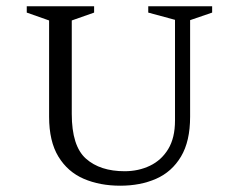

<svg xmlns="http://www.w3.org/2000/svg" viewBox="-20 -580 759 610"><path d="M362 10Q297 10 246 -12Q195 -34 165.5 -82.5Q136 -131 136 -209V-515L65 -540V-560H279V-540L208 -515V-218Q208 -116 253 -76Q298 -36 376 -36Q420 -36 456.5 -53.5Q493 -71 514.5 -106.5Q536 -142 536 -197V-517L451 -540V-560H654V-540L584 -516V-209Q584 -131 555 -82.5Q526 -34 476 -12Q426 10 362 10Z"/></svg>

Font: Spectral SC Light
Style: Regular
Weight: 300
Designer: Jean-Baptiste Levee
Foundry: Production Type
Version: Version 2.001